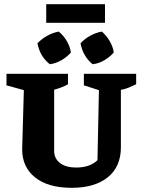

<svg xmlns="http://www.w3.org/2000/svg" viewBox="-20 -888 684 918"><path d="M323 10Q210 10 148 -39.5Q86 -89 86 -174L94 -457L11 -480V-535H305V-485Q279 -470 239 -459V-166Q239 -130 267 -108.5Q295 -87 344 -87Q410 -87 446 -122L453 -457L381 -480V-535H631V-485Q612 -476 592.5 -468Q573 -460 558 -459V-184Q558 -91 495.5 -40.5Q433 10 323 10ZM201 -779V-868H482V-779ZM261 -737Q284 -718 299.5 -691.5Q315 -665 319 -637Q301 -616 273.5 -600Q246 -584 218 -581Q171 -618 159 -681Q179 -702 206 -717Q233 -732 261 -737ZM467 -737Q489 -718 504.5 -691.5Q520 -665 524 -637Q506 -616 479 -600Q452 -584 423 -581Q401 -598 385.5 -624.5Q370 -651 365 -681Q384 -702 411 -717Q438 -732 467 -737Z"/></svg>

Font: Piazzolla SC
Style: Bold
Weight: 700
Designer: Juan Pablo del Peral
Foundry: Huerta Tipografica
Version: Version 1.330